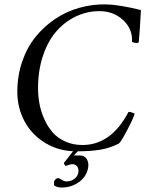

<svg xmlns="http://www.w3.org/2000/svg" viewBox="-20 -670 670 860"><path d="M555.7 -168.9Q561.5 -168.9 568.4 -167Q575.2 -165 579.1 -163.1L583 -161.1Q580.1 -145.5 551.5 -90.6Q522.9 -35.6 512.7 -27.3Q474.1 -7.3 430.9 0.2Q387.7 7.8 322.3 7.8Q245.1 7.8 184.1 -28.8Q123 -65.4 90.3 -126Q57.6 -186.5 57.6 -258.8Q57.6 -330.6 79.3 -394Q101.1 -457.5 138.9 -504.4Q176.8 -551.3 226.8 -585Q276.9 -618.7 335.2 -635Q393.6 -651.4 454.1 -650.4Q511.7 -649.4 611.3 -625Q605.5 -518.1 601.6 -482.4Q600.6 -477.5 593.8 -477.5Q581.1 -477.5 571.3 -482.4Q574.7 -540 531.5 -580.1Q488.3 -620.1 425.8 -620.1Q368.7 -620.1 318.4 -595.7Q268.1 -571.3 230.7 -527.6Q193.4 -483.9 171.9 -418.5Q150.4 -353 150.4 -275.4Q150.4 -238.8 157 -204.1Q163.6 -169.4 178.7 -135.7Q193.8 -102.1 216.1 -76.7Q238.3 -51.3 272.7 -35.9Q307.1 -20.5 349.6 -20.5Q478 -20.5 555.7 -168.9ZM311 26.4H338.4Q358.9 26.4 368.9 43Q378.9 59.6 374.5 83Q366.7 122.1 333 146Q299.3 169.9 256.3 169.9Q233.9 169.9 222.2 160.2V143.6Q223.6 137.7 229 132.8Q234.4 127.9 239.7 127.9Q245.6 127.9 256.6 135.3Q267.6 142.6 276.9 142.6Q298.3 142.6 313 131.3Q327.6 120.1 330.6 104.5Q334 85.9 325.7 75.7Q317.4 65.4 305.2 65.4Q293.5 65.4 274.9 73.2Q272.9 73.2 269 67.6Q265.1 62 267.1 58.6Q268.6 56.6 287.4 33.2Q306.2 9.8 313 0H335.4Z"/></svg>

Font: Amiri
Style: Slanted
Weight: 400
Italic angle: 9°
Designer: Khaled Hosny
Version: Version 000.107